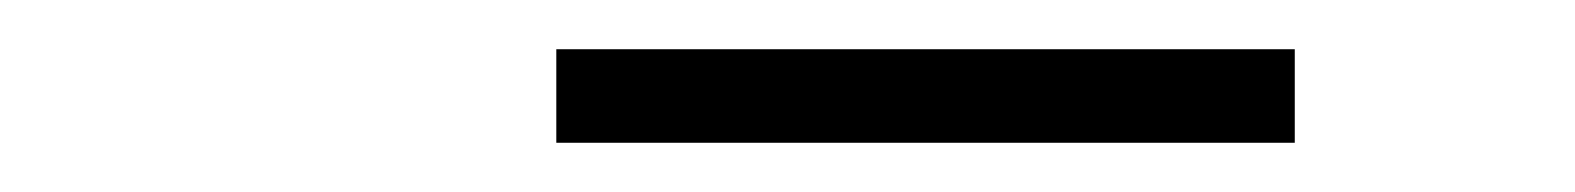

<svg xmlns="http://www.w3.org/2000/svg" viewBox="-20 -719 640 78"><path d="M506 -661H206V-699H506Z"/></svg>

Font: Iosevka Slab XLtEx
Style: Italic
Weight: 200
Width: 7
Italic angle: -9°
Monospace: yes
Designer: Belleve Invis
Foundry: Belleve Invis
Version: Version 11.1.0; ttfautohint (v1.8.3)